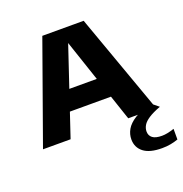

<svg xmlns="http://www.w3.org/2000/svg" viewBox="-143 -721 1019 1069"><g transform="rotate(-20 366.5 -187.0)"><path d="M11 0 223.5 -595H468.5L681.5 0H516L337 -532H353L174.5 0ZM181.5 -146 219 -266H472.5L509.5 -146ZM637 221Q564 221 528 192.8Q492 164.5 492 117Q492 86 507.8 58.5Q523.5 31 560.2 7.5Q597 -16 660.5 -35L703.5 0Q658 17 632.5 33.8Q607 50.5 596.8 68Q586.5 85.5 586.5 104.5Q586.5 128.5 604.2 142.2Q622 156 660 156Q675.5 156 693 152.5Q710.5 149 733 141.5V204.5Q712 212 688.5 216.5Q665 221 637 221Z"/></g></svg>

Font: Encode Sans SC SemiExpanded
Style: Bold
Weight: 700
Width: 6
Designer: Multiple Designers
Foundry: Impallari Type
Version: Version 3.002